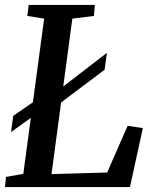

<svg xmlns="http://www.w3.org/2000/svg" viewBox="-20 -763 630 783"><path d="M0.5 0 4.5 -41.5 75 -54 160 -687 91.5 -698 97 -743H367L363 -698L275 -687L190 -53L417 -59.5L500.5 -250L562.5 -240.5L510 0ZM25 -224.5 34 -290.5 148.5 -369.5 189.5 -373 416 -547.5 406.5 -478.5 197 -321 155.5 -318Z"/></svg>

Font: Merriweather 20pt Medium
Style: Italic
Weight: 500
Italic angle: -7.8°
Version: Version 2.101